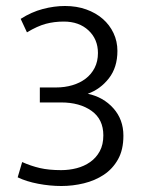

<svg xmlns="http://www.w3.org/2000/svg" viewBox="-20 -613 496 641"><path d="M49 -550Q85 -573 123 -583Q161 -593 197 -593Q236 -593 268 -581.5Q300 -570 323 -550Q346 -530 359 -502.5Q372 -475 372 -443Q372 -388 343.5 -351.5Q315 -315 273 -300Q325 -289 358.5 -251.5Q392 -214 392 -160Q392 -113 374 -81Q356 -49 326.5 -29.5Q297 -10 260 -1Q223 8 185 8Q147 8 107.5 0.5Q68 -7 39 -21L54 -72Q83 -59 113 -52Q143 -45 184 -45Q211 -45 236 -51.5Q261 -58 281 -72Q301 -86 313 -108Q325 -130 325 -161Q325 -215 285.5 -243Q246 -271 184 -271H113V-321H167Q196 -321 221.5 -328.5Q247 -336 266 -350.5Q285 -365 296 -386.5Q307 -408 307 -436Q307 -482 275.5 -511.5Q244 -541 193 -541Q161 -541 133 -533.5Q105 -526 70 -505Z"/></svg>

Font: Mukta Mahee Light
Style: Regular
Weight: 300
Designer: Shuchita Grover, Noopur Datye, Girish Dalvi, Yashodeep Gholap
Foundry: Ek Type
Version: Version 2.538;PS 1.000;hotconv 16.6.51;makeotf.lib2.5.65220;